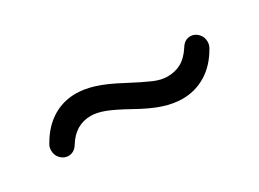

<svg xmlns="http://www.w3.org/2000/svg" viewBox="-23 -528 647 480"><g transform="rotate(-30 300.0 -287.5)"><path d="M290 -256Q252 -277 230.5 -285Q209 -293 192 -293Q147 -293 121 -250Q111 -234 94 -234Q82 -234 72.5 -243.5Q63 -253 63 -267Q63 -278 68 -285Q89 -322 119.5 -341Q150 -360 187 -360Q212 -360 240.5 -351Q269 -342 308 -321Q348 -300 369 -291Q390 -282 408 -282Q430 -282 447.5 -291.5Q465 -301 480 -324Q490 -341 507 -341Q519 -341 528.5 -331.5Q538 -322 538 -308Q538 -298 533 -290Q512 -253 481 -234Q450 -215 413 -215Q387 -215 358 -224.5Q329 -234 290 -256Z"/></g></svg>

Font: SN Pro
Style: Regular
Weight: 400
Designer: Tobias Whetton
Foundry: Supernotes
Version: Version 1.003